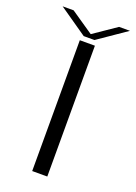

<svg xmlns="http://www.w3.org/2000/svg" viewBox="-178 -757 576 813"><g transform="rotate(20 110.0 -350.0)"><path d="M76 0H144V-589.5H76ZM85.5 -611.5H134L262 -699.5H213L110.5 -629.5L8 -699.5H-41.5Z"/></g></svg>

Font: Anybody Expanded Light
Style: Regular
Weight: 300
Width: 7
Version: Version 1.113;gftools[0.9.25]